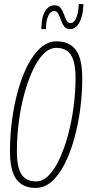

<svg xmlns="http://www.w3.org/2000/svg" viewBox="-20 -913 430 943"><path d="M155 10Q92 10 60.5 -32.5Q29 -75 29 -171Q29 -246 39 -322.5Q49 -399 68.5 -468.5Q88 -538 116 -592.5Q144 -647 179.5 -678.5Q215 -710 258 -710Q321 -710 352.5 -667.5Q384 -625 384 -529Q384 -454 374 -377.5Q364 -301 344.5 -231.5Q325 -162 297.5 -107.5Q270 -53 234 -21.5Q198 10 155 10ZM157 -22Q191 -22 220 -52Q249 -82 273 -134Q297 -186 314.5 -251.5Q332 -317 341.5 -388.5Q351 -460 351 -529Q351 -610 327.5 -644Q304 -678 256 -678Q223 -678 193.5 -648Q164 -618 140 -566Q116 -514 98.5 -448.5Q81 -383 72 -311.5Q63 -240 63 -171Q63 -90 86 -56Q109 -22 157 -22ZM183 -770Q183 -774 183 -776Q183 -778 184 -788Q185 -832 202.5 -859.5Q220 -887 248 -887Q268 -887 278 -873.5Q288 -860 294 -843Q300 -826 306.5 -813Q313 -800 327 -800Q341 -800 349.5 -815Q358 -830 362 -850Q366 -870 366 -883Q367 -889 367 -893H390Q389 -888 389 -882Q387 -833 369.5 -801.5Q352 -770 323 -770Q305 -770 295 -783.5Q285 -797 279 -814.5Q273 -832 266 -845.5Q259 -859 246 -859Q229 -859 218 -837Q207 -815 206 -781Q206 -773 206 -772.5Q206 -772 206 -770Z"/></svg>

Font: Georama Condensed ExtraLight
Style: Italic
Weight: 200
Width: 3
Italic angle: -9°
Designer: Jean-Baptiste Levee
Foundry: Production Type
Version: Version 1.000